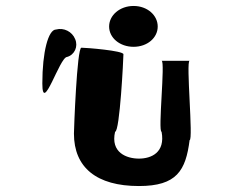

<svg xmlns="http://www.w3.org/2000/svg" viewBox="-20 -932 818 644"><path d="M122 -652C122 -546 180 -741 205 -741C230 -748 243 -776 232 -801C222 -826 194 -840 168 -833C142 -833 122 -758 122 -652ZM228 -484C228 -370 304 -308 446 -308C573 -308 603 -360 616 -462C629 -462 603 -728 616 -728H522C535 -728 509 -490 522 -490C535 -420 487 -400 446 -400C405 -400 350 -420 366 -490C382 -490 394 -738 394 -750C394 -762 269 -772 253 -772C238 -772 228 -496 228 -484ZM346 -843C346 -805 382 -775 428 -775C474 -775 509 -805 509 -843C509 -881 474 -912 428 -912C382 -912 346 -881 346 -843Z"/></svg>

Font: Ampere
Style: SCExt
Weight: 400
Version: Version 1